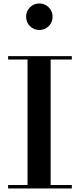

<svg xmlns="http://www.w3.org/2000/svg" viewBox="-20 -1068 453 1088"><path d="M26 0V-19.5H136V-730.5H26V-750H387V-730.5H267V-19.5H387V0ZM203 -898Q171.5 -898 149.8 -919.8Q128 -941.5 128 -973.5Q128 -1004.5 149.8 -1026.5Q171.5 -1048.5 203 -1048.5Q234 -1048.5 256 -1026.5Q278 -1004.5 278 -973.5Q278 -941.5 256 -919.8Q234 -898 203 -898Z"/></svg>

Font: Bodoni Moda 11pt SemiBold
Style: Regular
Weight: 600
Designer: Owen Earl
Foundry: indestructible type
Version: Version 2.004